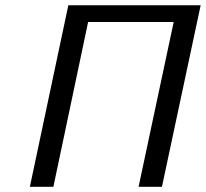

<svg xmlns="http://www.w3.org/2000/svg" viewBox="-20 -714 787 734"><path d="M94.2 0 241.2 -693.8H747.1L599.1 0H509.8L644 -629.9H316.9L184.1 0Z"/></svg>

Font: CMU Sans Serif
Style: Oblique
Weight: 500
Italic angle: -12°
Version: Version 0.7.0